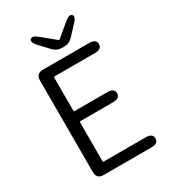

<svg xmlns="http://www.w3.org/2000/svg" viewBox="-222 -1045 1027 1156"><g transform="rotate(-30 292.0 -467.0)"><path d="M150 0Q102 0 102 -48V-684Q102 -732 150 -732H471Q519 -732 519 -697Q519 -662 471 -662H190Q185 -662 185 -657V-426Q185 -421 190 -421H418Q466 -421 466 -386Q466 -351 418 -351H190Q185 -351 185 -346V-75Q185 -70 190 -70H482Q530 -70 530 -35Q530 0 482 0ZM317 -788Q281 -788 256 -814L196 -878Q164 -912 179 -928Q194 -944 230 -914L319 -841Q325 -836 330 -841L417 -914Q453 -944 468 -928Q483 -912 450 -878L391 -815Q366 -788 329 -788Z"/></g></svg>

Font: Resource Han Rounded KR Normal
Style: Regular
Weight: 350
Designer: Cyano Hao (round all glyphs); Ryoko NISHIZUKA 西塚涼子 (kana, bopomofo & ideographs); Paul D. Hunt (Latin, Greek & Cyrillic)
Foundry: Cyano Hao
Version: 0.990